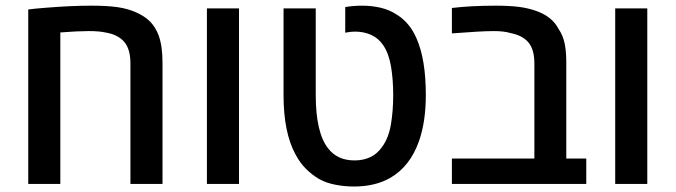

<svg xmlns="http://www.w3.org/2000/svg" viewBox="-20 -661 2429 690"><path d="M81.5 0V-627Q92.8 -628.4 108.9 -630.1Q125 -631.8 146.5 -633.3Q235.8 -640.6 308.1 -640.6Q365.2 -640.6 402.3 -635.3Q439.5 -629.9 468.8 -616.7Q499 -603.5 518.6 -584.2Q538.1 -564.9 549.8 -534.7Q557.6 -512.7 560.8 -488.5Q564 -464.4 564 -433.6V0H448.7V-433.6Q448.7 -484.9 426 -511Q403.3 -537.1 358.4 -544.4Q336.4 -549.3 298.3 -549.3Q279.3 -549.3 253.7 -548.1Q228 -546.9 196.8 -544.4V0Z M723.6 0V-630.9H838.9V0Z M1252 9.3Q1218.3 9.3 1185.3 2.9Q1152.3 -3.4 1126 -18.1Q1102.1 -32.2 1080.1 -53.7Q1058.1 -75.2 1041.5 -106.9Q999 -185.5 999 -319.3V-630.9H1114.7V-319.3Q1114.7 -185.1 1158.7 -128.4Q1191.9 -84.5 1253.9 -84.5Q1319.3 -84.5 1353 -132.8Q1376.5 -164.6 1384.8 -213.6Q1393.1 -262.7 1393.1 -319.3Q1393.1 -374.5 1385.3 -421.6Q1377.4 -468.8 1356.9 -499Q1339.4 -524.4 1313.2 -535.9Q1287.1 -547.4 1255.9 -547.4Q1239.7 -547.4 1220.7 -543.5V-635.7Q1250.5 -640.6 1281.7 -640.6Q1316.4 -640.6 1348.4 -633.1Q1380.4 -625.5 1406.7 -607.9Q1452.6 -579.6 1477.1 -522.5Q1510.3 -447.3 1510.3 -319.3Q1510.3 -223.1 1485.4 -152.8Q1453.6 -63.5 1383.8 -22.5Q1329.1 9.3 1252 9.3Z M1604 0V-91.3H1900.4V-433.6Q1900.4 -482.9 1879.2 -508.3Q1857.9 -533.7 1815.4 -542Q1791.5 -549.3 1754.9 -549.3Q1728.5 -549.3 1692.6 -547.1Q1656.7 -544.9 1604 -541V-632.3Q1671.9 -640.6 1762.2 -640.6Q1809.1 -640.6 1843 -636.5Q1877 -632.3 1905.8 -622.1Q1963.9 -602.1 1987.3 -557.1Q2003.4 -533.7 2009.3 -504.6Q2015.1 -475.6 2015.1 -437.5V-91.3H2086.9V0Z M2190.9 0V-630.9H2306.2V0Z"/></svg>

Font: Open Sans SemiBold
Style: Regular
Weight: 600
Designer: Monotype Design Team
Foundry: Monotype Imaging Inc.
Version: Version 3.003; ttfautohint (v1.8.4)